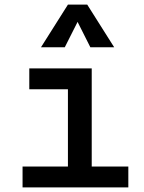

<svg xmlns="http://www.w3.org/2000/svg" viewBox="-20 -815 626 835"><path d="M275.4 0V-488.3H378.9V0ZM78.1 0V-90.8H285.2V0ZM369.1 0V-90.8H538.1V0ZM107.4 -426.8V-517.6H378.9V-426.8ZM158.2 -609.4 275.4 -794.9H359.4L476.6 -609.4H373L312.5 -729.5H322.3L261.7 -609.4Z"/></svg>

Font: Cascadia Code
Style: Regular
Weight: 400
Monospace: yes
Designer: Aaron Bell
Foundry: Saja Typeworks
Version: Version 2106.017